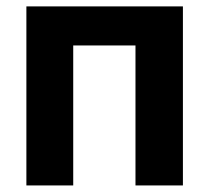

<svg xmlns="http://www.w3.org/2000/svg" viewBox="-20 -565 638 585"><path d="M60.4 0V-545.5H537.3V0H392.8V-426.5H203.1V0Z"/></svg>

Font: Inter Zeller
Style: Bold
Weight: 700
Designer: Rasmus Andersson; Joe Bland
Foundry: zeller
Version: Version 3.015;git-dec3a8cb1